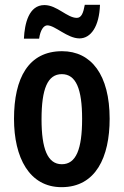

<svg xmlns="http://www.w3.org/2000/svg" viewBox="-20 -765 512 795"><path d="M79 -605H142C147 -641 161 -660 176 -660C208 -660 259 -606 309 -606C356 -606 391 -655 394 -745H331C325 -711 317 -691 298 -691C258 -691 216 -744 164 -744C99 -744 82 -667 79 -605ZM434 -273C434 -455 358 -553 237 -553C98 -553 38 -442 38 -273C38 -113 101 10 235 10C377 10 434 -115 434 -273ZM152 -271C152 -397 177 -458 236 -458C295 -458 320 -396 320 -273C320 -147 295 -85 236 -85C177 -85 152 -149 152 -271Z"/></svg>

Font: Noto Sans Myanmar ExtraCondensed SemiBold
Style: Regular
Weight: 600
Width: 2
Designer: Monotype Design Team
Foundry: Monotype Imaging Inc.
Version: Version 2.107